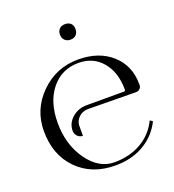

<svg xmlns="http://www.w3.org/2000/svg" viewBox="-141 -891 916 1009"><g transform="rotate(-20 316.5 -386.5)"><path d="M336.9 -781.2Q356.4 -781.2 368.2 -770Q379.9 -758.8 379.9 -738.3Q379.9 -718.8 368.7 -706.5Q357.4 -694.3 336.9 -694.3Q317.4 -694.3 305.2 -706.1Q293 -717.8 293 -738.3Q293 -757.8 304.7 -769.5Q316.4 -781.2 336.9 -781.2ZM297.9 -320.3Q267.6 -320.3 246.1 -300.8Q224.6 -279.3 224.6 -252V-197.3Q207 -197.3 194.8 -210Q182.6 -222.7 182.6 -240.2Q182.6 -282.2 216.3 -312Q250 -341.8 297.9 -341.8H506.8Q514.6 -341.8 514.6 -350.6Q514.6 -447.3 464.8 -506.3Q415 -565.4 333 -565.4Q238.3 -565.4 180.7 -494.1Q123 -422.9 123 -305.7Q123 -183.6 185.1 -96.7Q247.1 -9.8 334 -9.8Q419.9 -9.8 484.9 -47.9Q549.8 -85.9 582 -153.3L596.7 -143.6Q561.5 -72.3 493.2 -32.2Q424.8 7.8 334 7.8Q202.1 7.8 121.1 -74.2Q40 -156.2 40 -290Q40 -411.1 127 -497.1Q213.9 -583 336.9 -583Q453.1 -583 524.4 -519Q595.7 -455.1 595.7 -350.6V-345.7Q595.7 -334 586.9 -325.7Q578.1 -317.4 565.4 -317.4Z"/></g></svg>

Font: FoglihtenNo07
Style: Regular
Weight: 500
Designer: gluk (gluksza@wp.pl)
Foundry: gluk (gluksza@wp.pl)
Version: Version 0.871